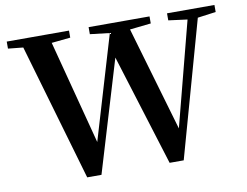

<svg xmlns="http://www.w3.org/2000/svg" viewBox="-80 -854 1247 970"><g transform="rotate(-10 544.0 -369.0)"><path d="M1076.2 -742.2V-706.1L982.4 -693.4L787.1 3.9H714.8L537.1 -567.4L365.2 3.9H292L87.9 -698.2L10.7 -706.1V-742.2H330.1V-706.1L233.4 -696.3L373 -163.1L531.2 -694.3L430.7 -706.1V-742.2H743.2V-706.1L634.8 -694.3L791 -159.2L929.7 -693.4L833 -706.1V-742.2Z"/></g></svg>

Font: GenYoMin TW TTF Bold
Style: Regular
Weight: 700
Version: Version 1.300